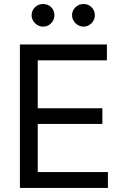

<svg xmlns="http://www.w3.org/2000/svg" viewBox="-20 -926 607 946"><path d="M78.1 -707H506.8V-628.9H166V-392.6H484.4V-315.4H166V-78.1H511.7V0H78.1ZM135.7 -850.6Q135.7 -874 152.3 -890.1Q168.9 -906.2 191.4 -906.2Q216.3 -906.2 232.2 -890.6Q248 -875 248 -850.6Q248 -828.1 231.9 -811.5Q215.8 -794.9 191.4 -794.9Q177.2 -794.9 164.3 -802.7Q151.4 -810.5 143.6 -823.5Q135.7 -836.4 135.7 -850.6ZM335 -850.6Q335 -874.5 351.8 -890.4Q368.7 -906.2 391.6 -906.2Q415 -906.2 431.2 -890.4Q447.3 -874.5 447.3 -850.6Q447.3 -835.9 439.9 -823.2Q432.6 -810.5 419.7 -802.7Q406.7 -794.9 391.6 -794.9Q377 -794.9 363.8 -802.7Q350.6 -810.5 342.8 -823.5Q335 -836.4 335 -850.6Z"/></svg>

Font: Pretendard GOV
Style: Regular
Weight: 400
Designer: Base glyphs from Inter by Rasmus Andersson; Hangeul glyphs from Noto Sans CJK(Source Han Sans) by Jang Soo-young and Kan
Foundry: Kil Hyung-jin
Version: Version 1.309